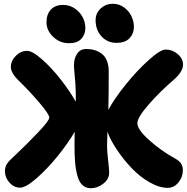

<svg xmlns="http://www.w3.org/2000/svg" viewBox="-20 -995 981 1008"><path d="M590.8 -770Q544.4 -770 513.2 -803.7Q481.9 -837.4 481.9 -889.2Q481.9 -925.8 508.5 -950.4Q535.2 -975.1 573.2 -975.1Q605.5 -975.1 631.3 -956.1Q657.2 -937 670.2 -909.7Q683.1 -882.3 683.1 -855Q683.1 -819.3 660.4 -794.7Q637.7 -770 590.8 -770ZM341.8 -768.1Q294.4 -768.1 259.3 -801.5Q224.1 -835 224.1 -877.9Q224.1 -920.4 247.3 -944.8Q270.5 -969.2 311 -969.2Q346.2 -969.2 373.8 -949.7Q401.4 -930.2 414.8 -903.1Q428.2 -876 428.2 -848.1Q428.2 -814.5 407 -791.3Q385.7 -768.1 341.8 -768.1ZM85.9 -9.8Q53.7 -9.8 29.8 -36.1Q5.9 -62.5 5.9 -96.2Q5.9 -114.7 13.7 -129.9Q21.5 -145 44.9 -166Q119.1 -235.8 179.2 -299.1Q239.3 -362.3 238.8 -377.9Q238.3 -396 183.6 -459.5Q128.9 -522.9 81.1 -568.8Q37.1 -610.8 37.1 -643.1Q37.1 -675.8 63 -701.9Q88.9 -728 122.1 -728Q150.4 -728 200.9 -683.1Q251.5 -638.2 299.6 -576.7Q347.7 -515.1 377.9 -460.9Q378.9 -526.9 373.5 -583.5Q368.2 -640.1 368.2 -650.9Q368.2 -688 384.8 -712.9Q401.4 -737.8 433.1 -737.8Q456.5 -737.8 476.6 -731.9Q496.6 -726.1 513.9 -713.1Q531.2 -700.2 541 -676.3Q550.8 -652.3 550.8 -619.1Q550.8 -483.4 548.8 -423.8V-418Q578.1 -474.1 638.4 -549.1Q698.7 -624 760.3 -679.4Q821.8 -734.9 850.1 -734.9Q884.8 -734.9 912.8 -711.2Q940.9 -687.5 940.9 -655.8Q940.9 -618.7 892.1 -576.2Q819.3 -513.7 760.3 -446Q701.2 -378.4 701.2 -348.1Q701.2 -314.9 763.2 -259.3Q825.2 -203.6 898.9 -163.1Q920.9 -150.9 930.4 -136.7Q939.9 -122.6 939.9 -100.1Q939.9 -65.4 916.7 -37.1Q893.6 -8.8 860.8 -8.8Q815.9 -8.8 764.9 -38.1Q713.9 -67.4 671.4 -112.1Q628.9 -156.7 594.7 -207.5Q560.5 -258.3 543.9 -303.2Q542 -247.6 542 -227.1Q542 -202.1 547.6 -153.8Q553.2 -105.5 553.2 -87.9Q553.2 -55.2 522.7 -31Q492.2 -6.8 457 -6.8Q430.7 -6.8 412.8 -23.4Q395 -40 386.2 -72.8Q377.4 -105.5 374.3 -142.6Q371.1 -179.7 371.1 -231.9Q371.1 -278.3 372.1 -303.2Q337.9 -243.7 282.7 -175.5Q227.5 -107.4 171.4 -58.6Q115.2 -9.8 85.9 -9.8Z"/></svg>

Font: Shantell Sans Bouncy
Style: Regular
Weight: 800
Designer: Stephen Nixon, Anya Danilova, Shantell Martin
Foundry: Arrow Type
Version: Version 1.006;[9816181b4]